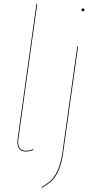

<svg xmlns="http://www.w3.org/2000/svg" viewBox="-20 -750 477 962"><path d="M166.5 -730.5 72.3 -55.2Q67.9 -26.4 77.4 -10.5Q86.9 5.4 110.8 5.4Q127.9 5.4 145.5 -2.9L147 1Q127.9 9.3 110.4 9.3Q85 9.3 74.5 -7.6Q64 -24.4 68.4 -55.2L162.6 -730.5ZM395 -693.4Q388.2 -693.4 388.2 -700.2Q388.2 -707.5 395.5 -707.5Q402.8 -707.5 402.8 -700.7Q402.8 -693.4 395 -693.4ZM189.9 191.4 188 188Q221.2 168.5 239.7 149.2Q258.3 129.9 272.2 96.2Q286.1 62.5 293.5 8.3L367.2 -517.1H371.1L297.4 8.3Q290 63.5 276.1 97.9Q262.2 132.3 243.2 151.9Q224.1 171.4 189.9 191.4Z"/></svg>

Font: Fira Sans Compressed Four
Style: Italic
Weight: 100
Width: 3
Italic angle: -8°
Designer: Carrois Corporate & Edenspiekermann AG
Foundry: Carrois Corporate GbR & Edenspiekermann AG
Version: Version 4.203;PS 004.203;hotconv 1.0.88;makeotf.lib2.5.64775